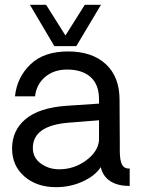

<svg xmlns="http://www.w3.org/2000/svg" viewBox="-20 -770 582 795"><path d="M205 -579 104 -750H171L251 -623L331 -750H398L296 -579ZM212 5Q132 5 81 -39.5Q30 -84 30 -155Q30 -230 86 -277Q142 -324 256 -332L390 -341V-359Q390 -420 355 -451Q320 -482 258 -482Q203 -482 167 -451.5Q131 -421 125 -371H42Q50 -449 105.5 -503Q161 -557 262 -557Q361 -557 418 -504.5Q475 -452 475 -357Q475 -317 475.5 -268Q476 -219 476 -185Q476 -151 476 -147Q476 -105 485.5 -88Q495 -71 517 -72V0Q506 0 486 -2Q412 -14 397 -78Q375 -43 323.5 -19Q272 5 212 5ZM225 -69Q286 -69 335.5 -105Q385 -141 390 -188V-272L264 -262Q116 -250 116 -157Q116 -117 149 -93Q182 -69 225 -69Z"/></svg>

Font: Oakes Grotesk
Style: Regular
Weight: 400
Designer: Samuel Oakes
Foundry: Samuel Oakes
Version: Version 1.000;PS 001.000;hotconv 1.0.88;makeotf.lib2.5.64775